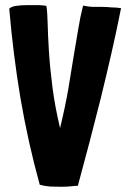

<svg xmlns="http://www.w3.org/2000/svg" viewBox="-20 -715 485 738"><path d="M409.2 -686.5Q390.6 -688.5 372.1 -688.5Q353.5 -688.5 335.9 -688.5Q318.4 -689.5 300.8 -693.4Q298.8 -693.4 298.8 -691.4Q288.1 -649.4 280.3 -600.6Q272.5 -552.7 262.7 -496.1Q253.9 -439.5 242.2 -371.1Q230.5 -303.7 210.9 -222.7Q191.4 -303.7 181.6 -379.9Q171.9 -456.1 168 -518.6Q164.1 -582 163.1 -627Q162.1 -671.9 158.2 -692.4Q150.4 -694.3 128.9 -695.3Q118.2 -695.3 107.4 -695.3Q96.7 -695.3 85 -695.3Q61.5 -695.3 42 -692.4Q22.5 -689.5 15.6 -681.6Q15.6 -681.6 15.6 -680.7Q30.3 -507.8 58.6 -337.9Q87.9 -167 132.8 -4.9Q149.4 0 171.9 2Q194.3 2.9 215.8 2.9Q237.3 2.9 253.9 1Q271.5 -1 279.3 -1Q302.7 -87.9 325.2 -172.9Q346.7 -256.8 368.2 -340.8Q388.7 -424.8 408.2 -509.8Q427.7 -594.7 445.3 -683.6Q427.7 -686.5 409.2 -686.5Z"/></svg>

Font: Londrina Solid
Style: NNS
Weight: 400
Designer: Marcelo Magalhaes
Version: Version 1.002